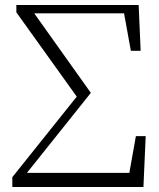

<svg xmlns="http://www.w3.org/2000/svg" viewBox="-20 -743 632 763"><path d="M550 0 559 -202H520L494 -56H87L341 -374L116 -690H473L500 -541H539L531 -723H45V-694L285 -359L29 -39V0Z"/></svg>

Font: AllPunType ExtraLight
Style: Regular
Weight: 280
Version: 1.0